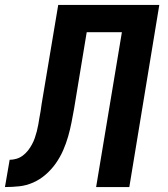

<svg xmlns="http://www.w3.org/2000/svg" viewBox="-57 -755 677 775"><path d="M-37 0 -18 -110Q-5 -110 9 -114Q23 -118 35 -127Q47 -136 56 -147.5Q65 -159 72 -172Q79 -185 83.5 -198Q88 -211 91.5 -224.5Q95 -238 97.5 -252Q100 -266 102 -279Q105 -293 107 -307Q109 -321 111 -335L178 -735H586L465 0H331L435 -625H293L242 -316Q237 -288 231.5 -260Q226 -232 218 -204Q210 -176 198 -148.5Q186 -121 168.5 -96Q151 -71 127.5 -50.5Q104 -30 76.5 -18Q49 -6 20.5 -3Q-8 0 -37 0Z"/></svg>

Font: Iosevka SS04 XBd Ex Obl
Style: Regular
Weight: 800
Width: 7
Italic angle: -9°
Monospace: yes
Designer: Belleve Invis
Foundry: Belleve Invis
Version: Version 19.0.0; ttfautohint (v1.8.4)